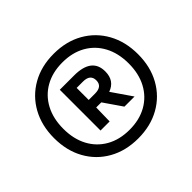

<svg xmlns="http://www.w3.org/2000/svg" viewBox="-143 -935 986 986"><g transform="rotate(-45 350.0 -441.5)"><path d="M350 -134Q259.5 -134 190.8 -172.8Q122 -211.5 83.5 -280.8Q45 -350 45 -441Q45 -532 83.5 -601.5Q122 -671 190.8 -710Q259.5 -749 350 -749Q440.5 -749 509.2 -710Q578 -671 616.5 -601.5Q655 -532 655 -441Q655 -350 616.5 -280.8Q578 -211.5 509.2 -172.8Q440.5 -134 350 -134ZM350 -197Q422 -197 475.5 -227.2Q529 -257.5 558.2 -312.2Q587.5 -367 587.5 -441Q587.5 -515.5 558.2 -570.5Q529 -625.5 475.5 -655.8Q422 -686 350 -686Q278 -686 224.5 -655.8Q171 -625.5 141.8 -570.5Q112.5 -515.5 112.5 -441Q112.5 -367 141.8 -312.2Q171 -257.5 224.5 -227.2Q278 -197 350 -197ZM241.5 -300V-596H345Q473.5 -596 473.5 -497.5Q473.5 -430 413.5 -409L488.5 -300H415L346.5 -399.5H345H309.5L307.5 -300ZM309.5 -454H355.5Q408.5 -454 408.5 -497.5Q408.5 -541.5 355.5 -541.5H309.5Z"/></g></svg>

Font: Encode Sans Condensed
Style: Bold
Weight: 700
Width: 3
Designer: Multiple Designers
Foundry: Impallari Type
Version: Version 3.000; ttfautohint (v1.8.3) -l 8 -r 50 -G 200 -x 14 